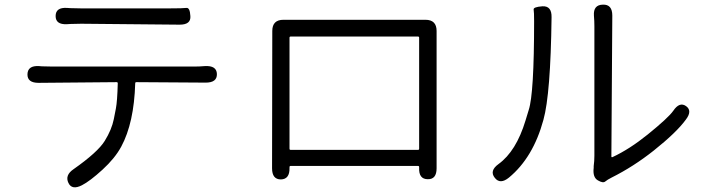

<svg xmlns="http://www.w3.org/2000/svg" viewBox="-20 -766 3040 825"><path d="M332 30Q289 52 274 20Q258 -13 296 -39Q400 -112 430 -160.5Q460 -209 469 -254Q474 -277 478 -300Q484 -331 486 -408Q486 -413 481 -413L146 -410Q97 -410 98 -447Q99 -485 148 -482L160 -481Q183 -480 206 -480H814Q837 -480 860 -482Q911 -485 912 -448Q913 -411 864 -411L566 -413Q561 -413 561 -408Q556 -238 501 -136Q474 -86 420.5 -37Q367 12 332 30ZM267 -662Q219 -660 219 -697Q219 -735 268 -732L282 -731Q305 -730 328 -730H710Q766 -730 781 -732Q796 -734 798 -697Q801 -660 752 -660L329 -664Q306 -664 283 -663Z M1187 5Q1149 5 1149 -43L1150 -633Q1150 -681 1198 -681H1808Q1856 -681 1856 -633V-43Q1856 5 1818 4Q1779 4 1781 -45V-48Q1781 -53 1776 -53H1229Q1224 -53 1224 -48V-44Q1225 4 1187 5ZM1224 -127Q1224 -122 1229 -122H1776Q1781 -122 1781 -127V-604Q1781 -609 1776 -609H1229Q1224 -609 1224 -604Z M2167 -3Q2129 28 2106 -2Q2082 -32 2122 -61Q2198 -116 2238 -248Q2245 -271 2252 -294Q2275 -364 2275 -675Q2275 -714 2273 -725Q2271 -736 2311 -739Q2351 -741 2350 -692Q2346 -362 2315 -251Q2271 -89 2167 -3ZM2549 9Q2526 -4 2531 -45V-52Q2534 -74 2534 -97V-653Q2534 -676 2532 -699Q2529 -745 2570 -746Q2611 -748 2611 -699L2607 -94Q2607 -89 2612 -91Q2685 -125 2763 -188Q2852 -260 2873 -290Q2900 -330 2928 -310Q2956 -290 2927 -252Q2887 -197 2789 -119Q2702 -50 2608 -3Q2590 6 2580.5 14Q2571 22 2549 9Z"/></svg>

Font: Resource Han Rounded KR Normal
Style: Regular
Weight: 350
Designer: Cyano Hao (round all glyphs); Ryoko NISHIZUKA 西塚涼子 (kana, bopomofo & ideographs); Paul D. Hunt (Latin, Greek & Cyrillic)
Foundry: Cyano Hao
Version: 0.990